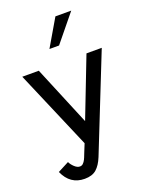

<svg xmlns="http://www.w3.org/2000/svg" viewBox="-176 -859 885 1146"><g transform="rotate(-20 267.0 -285.5)"><path d="M520 -500 278.8 106Q259.8 152.8 232.9 176.5Q206.1 200.2 158.2 200.2Q65.9 200.2 25.9 108.9L97.2 71.8Q105 88.9 122.1 105Q139.2 121.1 155.8 121.1Q161.6 121.1 167 119.1Q172.4 117.2 176.8 112.3Q181.2 107.4 184.6 103.3Q188 99.1 191.7 91.3Q195.3 83.5 197.3 78.9Q199.2 74.2 202.9 64.7Q206.5 55.2 208 51.8L229 0L15.1 -500H120.1L276.9 -123L422.9 -500ZM424.8 -771 285.2 -600.1H224.1L324.2 -771Z"/></g></svg>

Font: Perun
Style: Regular
Weight: 400
Version: Version 1.0000